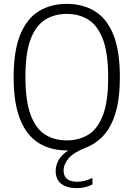

<svg xmlns="http://www.w3.org/2000/svg" viewBox="-20 -769 691 993"><path d="M377.5 204Q325 204 296.5 181.2Q268 158.5 268 116Q268 86.5 282.8 59.5Q297.5 32.5 333 9H326Q243 9 181 -28.8Q119 -66.5 84.8 -150Q50.5 -233.5 50.5 -370Q50.5 -506.5 84.8 -590Q119 -673.5 181 -711.2Q243 -749 325.5 -749Q408 -749 469.8 -711.5Q531.5 -674 565.8 -590.8Q600 -507.5 600 -370Q600 -260.5 578.2 -187.2Q556.5 -114 517.5 -70.5Q478.5 -27 426.5 -6.5Q361 19 335 49.8Q309 80.5 309 113Q309 171 380.5 171Q398 171 416.2 166.5Q434.5 162 458 151.5V185.5Q418.5 204 377.5 204ZM325.5 -43Q390 -43 438 -73.2Q486 -103.5 512.8 -174.5Q539.5 -245.5 539.5 -367.5Q539.5 -492.5 512.8 -564.2Q486 -636 438 -666.5Q390 -697 325.5 -697Q261 -697 213 -666.8Q165 -636.5 138.2 -565.8Q111.5 -495 111.5 -372.5Q111.5 -247.5 138.2 -175.5Q165 -103.5 213 -73.2Q261 -43 325.5 -43Z"/></svg>

Font: Encode Sans SmCnd Lt
Style: Regular
Weight: 300
Width: 4
Designer: Multiple Designers
Foundry: Impallari Type
Version: Version 3.002; ttfautohint (v1.8.3) -l 8 -r 50 -G 200 -x 14 